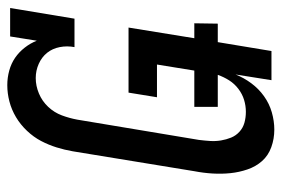

<svg xmlns="http://www.w3.org/2000/svg" viewBox="-146 -638 791 540"><g transform="rotate(-90 250.0 -367.5)"><path d="M156 8Q130 8 106.5 -0.5Q83 -9 67.5 -26.5Q52 -44 44 -67.5Q36 -91 33.5 -115.5Q31 -140 32.5 -165.5Q34 -191 39 -217L95 -559Q99 -582 106 -604.5Q113 -627 124 -648Q135 -669 152.5 -687.5Q170 -706 191 -718.5Q212 -731 235 -737Q258 -743 281 -743Q302 -743 322 -737.5Q342 -732 358 -721Q374 -710 386.5 -694Q399 -678 406 -660L418 -735H498L468 -554H388Q392 -575 388 -595.5Q384 -616 372 -631Q360 -646 341 -654.5Q322 -663 301 -663Q279 -663 257.5 -654Q236 -645 220 -628Q204 -611 196 -589.5Q188 -568 184 -546L127 -204Q125 -188 124 -172.5Q123 -157 125.5 -142Q128 -127 133.5 -113.5Q139 -100 150 -90Q161 -80 175.5 -76Q190 -72 206 -72Q223 -72 239.5 -77Q256 -82 270.5 -93Q285 -104 294.5 -119Q304 -134 310 -151H220V-217H322L339 -322H247L260 -402H443L413 -217H455L454 -151H402L377 0H295L311 -101Q302 -78 286.5 -57Q271 -36 250 -21Q229 -6 204.5 1Q180 8 156 8Z"/></g></svg>

Font: Iosevka Curly Slab Medium
Style: Italic
Weight: 500
Italic angle: -9°
Monospace: yes
Designer: Belleve Invis
Foundry: Belleve Invis
Version: Version 22.1.2; ttfautohint (v1.8.4)